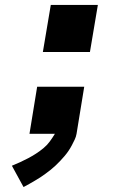

<svg xmlns="http://www.w3.org/2000/svg" viewBox="-20 -540 540 775"><path d="M153 -330 185 -520H375L343 -330ZM75 215 28 129Q45 122 61.5 114.5Q78 107 94 98.5Q110 90 125.5 80Q141 70 155.5 58Q170 46 181 31Q192 16 201 1L202 0H99L130 -190H320L289 0Q287 12 281.5 23.5Q276 35 270 46.5Q264 58 256.5 69Q249 80 240.5 90Q232 100 223 109.5Q214 119 204.5 128Q195 137 185 145Q175 153 164 161Q153 169 142.5 176Q132 183 120.5 189.5Q109 196 98 202.5Q87 209 75 215Z"/></svg>

Font: Iosevka SS04 Heavy Oblique
Style: Regular
Weight: 900
Italic angle: -9°
Monospace: yes
Designer: Belleve Invis
Foundry: Belleve Invis
Version: Version 19.0.0; ttfautohint (v1.8.4)